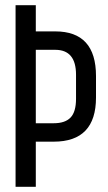

<svg xmlns="http://www.w3.org/2000/svg" viewBox="-20 -720 417 740"><path d="M118 -599H193Q350 -599 350 -427V-344Q350 -174 187 -174H118V0H40V-700H118ZM118 -245H187Q231 -245 252 -267Q273 -289 273 -339V-432Q273 -528 193 -528H118Z"/></svg>

Font: TypoPRO Bebas Neue
Style: Regular
Weight: 400
Designer: Ryoichi Tsunekawa
Foundry: Ryoichi Tsunekawa
Version: Version 001.003